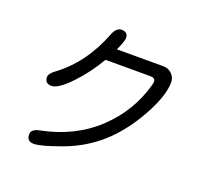

<svg xmlns="http://www.w3.org/2000/svg" viewBox="-142 -985 1284 1199"><g transform="rotate(20 500.0 -385.5)"><path d="M483.4 -689.5H793Q828.1 -689.5 852.5 -663.1Q872.1 -640.6 872.1 -611.3Q872.1 -520.5 793.5 -379.4Q714.8 -238.3 612.8 -147Q510.7 -55.7 377 -6.3Q243.2 43 195.3 43Q149.4 43 149.4 -3.9Q149.4 -38.1 203.1 -48.8Q423.8 -92.8 569.3 -230Q714.8 -367.2 766.6 -557.6L770.5 -577.1Q770.5 -603.5 735.4 -603.5H438.5Q378.9 -501 299.8 -418Q220.7 -335 175.8 -335Q131.8 -335 131.8 -378.9Q131.8 -400.4 166 -425.8Q332 -547.9 415 -763.7Q434.6 -814.5 469.7 -814.5Q512.7 -814.5 512.7 -774.4Q512.7 -754.9 483.4 -689.5Z"/></g></svg>

Font: MotoyaLMaru
Style: W3 mono
Weight: 400
Version: Version 1.01